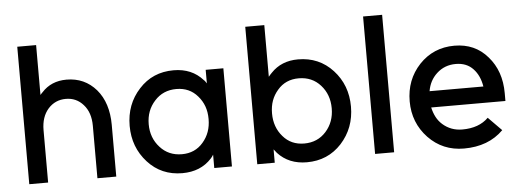

<svg xmlns="http://www.w3.org/2000/svg" viewBox="-48 -831 2631 974"><g transform="rotate(-5 1267.5 -344.0)"><path d="M509 0V-264Q509 -319 494.5 -364.5Q480 -410 451 -444Q392 -512 300 -512Q222 -512 174 -459Q171 -456 168 -453Q165 -450 162 -446V-700H66V0H162V-267Q162 -334 198 -375Q234 -415 288 -415Q342 -415 377 -375Q413 -335 413 -267V0Z M1008 -500V-431Q1005 -435 1002 -440Q999 -445 994 -449Q938 -512 845 -512Q738 -512 669 -436Q599 -360 599 -250Q599 -141 669 -64Q738 12 845 12Q938 12 994 -49Q998 -53 1001.5 -58Q1005 -63 1008 -68V0H1098V-500ZM851 -416Q918 -416 959 -368Q980 -344 990.5 -315Q1001 -286 1001 -250Q1001 -215 990.5 -185.5Q980 -156 959 -132Q918 -84 851 -84Q783 -84 740 -132Q696 -180 696 -250Q696 -320 740 -368Q783 -416 851 -416Z M1474 -416Q1542 -416 1585 -368Q1628 -320 1628 -250Q1628 -180 1585 -132Q1542 -84 1474 -84Q1407 -84 1366 -132Q1345 -156 1334.5 -185.5Q1324 -215 1324 -250Q1324 -286 1334.5 -315Q1345 -344 1366 -368Q1407 -416 1474 -416ZM1479 -512Q1394 -512 1341 -456Q1336 -451 1332 -446.5Q1328 -442 1324 -437V-700H1227V0H1316V-68Q1320 -63 1324 -58Q1328 -53 1331 -49Q1387 12 1479 12Q1586 12 1656 -64Q1726 -141 1726 -250Q1726 -360 1656 -436Q1586 -512 1479 -512Z M1827 -700V0H1924V-700Z M2509 -210V-250Q2509 -363 2444 -437Q2380 -512 2275 -512Q2168 -512 2096 -436Q2025 -360 2025 -250Q2025 -141 2098 -64Q2171 12 2279 12Q2404 12 2480 -64L2412 -133Q2364 -85 2279 -85Q2221 -85 2179 -122Q2160 -139 2148.5 -161Q2137 -183 2131 -210ZM2274 -419Q2330 -419 2363 -383Q2395 -349 2404 -293H2130Q2139 -347 2177 -382Q2217 -419 2274 -419Z"/></g></svg>

Font: Unageo
Style: Medium
Weight: 500
Designer: Richard Sepsi
Foundry: Richard Sepsi
Version: Version 2.000